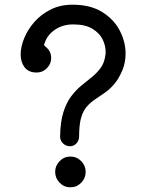

<svg xmlns="http://www.w3.org/2000/svg" viewBox="-20 -773 625 818"><path d="M278 -150Q261 -150 248.5 -162Q236 -174 236 -191Q237 -254 250 -295Q263 -336 283.5 -363Q304 -390 327.5 -409Q351 -428 372.5 -445.5Q394 -463 409.5 -484.5Q425 -506 429 -539Q430 -542 430 -545.5Q430 -549 430 -553Q430 -579 417 -605.5Q404 -632 373.5 -650.5Q343 -669 292 -669Q247 -669 213.5 -646Q180 -623 169 -586Q168 -585 168 -582Q168 -578 173 -575Q198 -556 198 -526Q198 -501 180 -482.5Q162 -464 136 -464Q102 -464 85 -486Q68 -508 68 -541Q68 -573 83 -610Q98 -647 126.5 -679.5Q155 -712 196 -732.5Q237 -753 289 -753Q365 -753 415 -722Q465 -691 490 -643Q515 -595 515 -545Q515 -507 502 -475Q486 -437 466.5 -414.5Q447 -392 426 -377.5Q405 -363 385.5 -350Q366 -337 350 -319Q334 -301 325.5 -271Q317 -241 317 -191Q317 -175 306 -162.5Q295 -150 278 -150ZM280 25Q253 25 234 5.5Q215 -14 215 -41Q215 -67 234 -86.5Q253 -106 280 -106Q307 -106 326 -86.5Q345 -67 345 -41Q345 -14 326 5.5Q307 25 280 25Z"/></svg>

Font: Kiwi Maru Medium
Style: Regular
Weight: 500
Designer: Hiroki-Chan
Version: Version 1.100